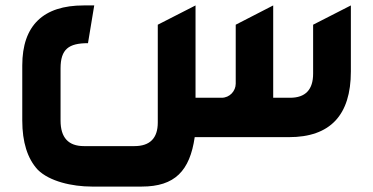

<svg xmlns="http://www.w3.org/2000/svg" viewBox="-20 -505 1372 707"><path d="M318 182H502C624 182 679 124 697 0H1044C1196 0 1272 -81 1272 -242V-485L1133 -414V-234C1133 -175 1105 -145 1048 -145H986V-485L848 -414V-197C848 -170 826 -145 796 -145H700V-485L561 -414V-54C561 4 532 33 475 33H289C232 33 203 2 203 -61V-253C203 -324 233 -346 304 -346L327 -485H288C140 -485 62 -412 62 -264V-61C62 18 81 79 119 120C162 163 246 182 318 182Z"/></svg>

Font: All Genders v4
Style: Bold
Weight: 700
Designer: Rassam Alawdi
Foundry: Rassam Art
Version: Version 3.100;FEAKit 1.0